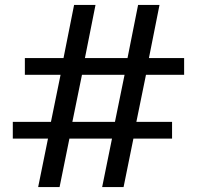

<svg xmlns="http://www.w3.org/2000/svg" viewBox="-20 -750 801 780"><path d="M395 10 435 -187H262L222 10H135L175 -187H32V-255H187L226 -446H81V-514H238L281 -730H368L325 -514H498L541 -730H628L585 -514H728V-446H573L534 -255H679V-187H522L482 10ZM313 -446 274 -255H447L486 -446Z"/></svg>

Font: Domine
Style: Bold
Weight: 700
Designer: Pablo Impallari, Rodrigo Fuenzalida, Brenda Gallo
Foundry: Pablo Impallari, Rodrigo Fuenzalida, Brenda Gallo
Version: Version 2.000